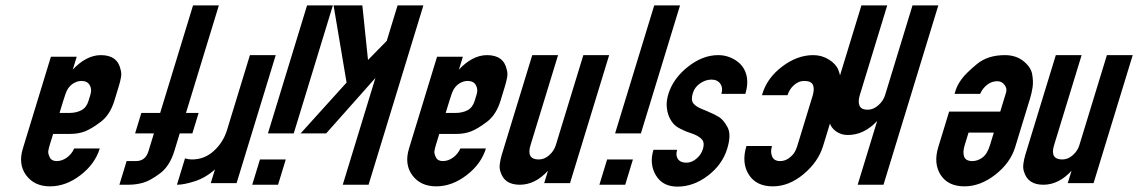

<svg xmlns="http://www.w3.org/2000/svg" viewBox="-20 -687 4232 714"><path d="M429 -426C421.8 -463.3 397.2 -482 355.2 -482C336.5 -482 318.2 -477.2 300.2 -467.5C282.3 -457.8 265.7 -444.7 250.6 -428L265.3 -476H169.3L65.1 -135C53 -95.7 57.2 -62.3 77.5 -35C97.8 -7.7 127.3 6 166 6C205.3 6 243 -7.8 279.1 -35.5C315.3 -63.2 339.2 -96.3 351.1 -135H256.1C249.8 -121 240.7 -109.7 228.7 -101C216.7 -92.3 204 -88 190.7 -88C178 -88 169.5 -92.7 165 -102C160.5 -111.3 158.7 -119 159.5 -125C160.3 -131 162.2 -138.7 165 -148L177.6 -189H241.6C261.6 -189 279.7 -192.2 296 -198.5C312.3 -204.8 331.9 -216.7 354.8 -234C377.8 -251.3 394.7 -277.7 405.5 -313L422 -367C425.7 -379 428.3 -389.8 429.9 -399.5C431.6 -409.2 431.3 -418 429 -426ZM309.2 -312C304.1 -295.3 295.2 -283.7 282.5 -277C269.8 -270.3 254.8 -267 237.4 -267H201.4L215.5 -313C216.9 -317.7 219.5 -325.5 223.2 -336.5C226.9 -347.5 231.6 -356.5 237.4 -363.5C243.2 -370.5 250.3 -376 258.5 -380C266.7 -384 274.8 -386 282.8 -386C297.5 -386 307.7 -380.8 313.6 -370.5C319.4 -360.2 320.4 -348.7 316.5 -336Z M793.9 -667H697.9L575.6 -267H505.6L482.4 -191H552.4L532.2 -125C524.7 -100.3 509.2 -88 485.9 -88H450.9L424 0H457C476.3 0 494.8 -2.5 512.3 -7.5C529.8 -12.5 550.7 -24 574.8 -42C599 -60 616.8 -87.7 628.2 -125L648.4 -191H695.4L718.6 -267H671.6Z M638 0C655.3 0 677.5 -4.3 704.5 -13C731.5 -21.7 756.4 -36.3 779.4 -57L763.8 -6H859.8L1005.4 -482H909.4L824.1 -203C814.9 -173 798.7 -147.3 775.5 -126C752.3 -104.7 725.1 -94 693.7 -94C689.7 -94 685.5 -94.3 681 -95C676.6 -95.7 672.2 -96.7 668 -98Z M1217.9 -667H1121.9L976.4 -191H1072.4ZM1042.7 -94H946.7L918 0H1014Z M1554.5 -667H1458.5L1418.2 -535L1348.5 -464L1327.5 -667H1220.5L1268.8 -380L1098 -191H1193L1376 -397L1254.6 0H1350.6Z M1865 -426C1857.8 -463.3 1833.2 -482 1791.2 -482C1772.5 -482 1754.2 -477.2 1736.2 -467.5C1718.3 -457.8 1701.7 -444.7 1686.6 -428L1701.3 -476H1605.3L1501.1 -135C1489 -95.7 1493.2 -62.3 1513.5 -35C1533.8 -7.7 1563.3 6 1602 6C1641.3 6 1679 -7.8 1715.1 -35.5C1751.3 -63.2 1775.2 -96.3 1787.1 -135H1692.1C1685.8 -121 1676.7 -109.7 1664.7 -101C1652.7 -92.3 1640 -88 1626.7 -88C1614 -88 1605.5 -92.7 1601 -102C1596.5 -111.3 1594.7 -119 1595.5 -125C1596.3 -131 1598.2 -138.7 1601 -148L1613.6 -189H1677.6C1697.6 -189 1715.7 -192.2 1732 -198.5C1748.3 -204.8 1767.9 -216.7 1790.8 -234C1813.8 -251.3 1830.7 -277.7 1841.5 -313L1858 -367C1861.7 -379 1864.3 -389.8 1865.9 -399.5C1867.6 -409.2 1867.3 -418 1865 -426ZM1745.2 -312C1740.1 -295.3 1731.2 -283.7 1718.5 -277C1705.8 -270.3 1690.8 -267 1673.4 -267H1637.4L1651.5 -313C1652.9 -317.7 1655.5 -325.5 1659.2 -336.5C1662.9 -347.5 1667.6 -356.5 1673.4 -363.5C1679.2 -370.5 1686.3 -376 1694.5 -380C1702.7 -384 1710.8 -386 1718.8 -386C1733.5 -386 1743.7 -380.8 1749.6 -370.5C1755.4 -360.2 1756.4 -348.7 1752.5 -336Z M1840.9 -49C1850.2 -16.3 1874.2 0 1912.9 0C1950.9 0 1985.9 -17.3 2017.8 -52L2003.7 -6H2099.7L2245.3 -482H2149.3L2046.8 -147C2042.6 -133 2034.5 -120.7 2022.5 -110C2010.6 -99.3 1997.6 -94 1983.6 -94C1952.3 -94 1942 -111.7 1952.8 -147L2055.3 -482H1959.3L1846.1 -112C1842.7 -100.7 1840.2 -89.3 1838.7 -78C1837.3 -66.7 1838 -57 1840.9 -49Z M2508.9 -667H2412.9L2267.4 -191H2363.4ZM2333.7 -94H2237.7L2209 0H2305Z M2625.9 -391C2640.6 -391 2651.5 -385.8 2658.7 -375.5C2665.8 -365.2 2667.2 -352.7 2662.7 -338H2751.7C2760.1 -365.3 2761.1 -389.8 2754.7 -411.5C2748.3 -433.2 2735.2 -450.3 2715.4 -463C2695.6 -475.7 2674.1 -482 2650.7 -482C2612.1 -482 2574.5 -467.5 2537.9 -438.5C2501.4 -409.5 2477.2 -375.7 2465.4 -337C2459.9 -319 2458 -302 2459.8 -286C2461.6 -270 2465.8 -256 2472.5 -244C2479.1 -232 2486.7 -223 2495.2 -217C2503.7 -211 2515.9 -204.7 2531.9 -198L2559.9 -188C2574.7 -182 2585.2 -175 2591.4 -167C2597.7 -159 2598.5 -147.7 2594 -133C2589.8 -119 2581.8 -107 2570 -97C2558.3 -87 2545.8 -82 2532.4 -82C2517.8 -82 2507.3 -86.5 2501.1 -95.5C2494.8 -104.5 2493.8 -116 2498.1 -130H2410.1C2399.3 -94.7 2402.3 -63 2419.1 -35C2435.8 -7 2462.6 7 2499.2 7C2539.2 7 2577.1 -6.7 2612.8 -34C2648.5 -61.3 2672.3 -94.7 2684.3 -134C2694.9 -168.7 2695.4 -195.2 2685.7 -213.5C2675.9 -231.8 2665.5 -244.5 2654.3 -251.5C2643.1 -258.5 2628.6 -265.7 2610.8 -273L2594 -280C2576.7 -286.7 2564.8 -294.2 2558.4 -302.5C2551.9 -310.8 2551.3 -323.7 2556.6 -341C2561.1 -355.7 2570.1 -367.7 2583.6 -377C2597.2 -386.3 2611.2 -391 2625.9 -391Z M2815.4 -339 2813.6 -333H2908.6C2913.1 -347.7 2921.1 -360.2 2932.6 -370.5C2944.1 -380.8 2956.8 -386 2970.8 -386C2988.1 -386 2998.9 -381 3003.2 -371C3007.5 -361 3007 -347.3 3001.7 -330L2944.8 -144C2940.3 -129.3 2934.4 -118.2 2927.1 -110.5C2919.7 -102.8 2912.3 -97.2 2904.9 -93.5C2897.4 -89.8 2889.4 -88 2880.7 -88C2866 -88 2856.3 -93.7 2851.4 -105C2846.5 -116.3 2846.3 -129.3 2850.8 -144H2755.8C2743.2 -102.7 2746 -67.3 2764.4 -38C2782.8 -8.7 2812.6 6 2854 6C2894 6 2932.1 -9.2 2968.4 -39.5C3004.6 -69.8 3028.8 -104.7 3040.8 -144L3097.7 -330C3102.8 -346.7 3105.6 -363 3106.2 -379C3106.7 -395 3104 -410.7 3098 -426C3092 -441.3 3080.2 -454.5 3062.6 -465.5C3045 -476.5 3025.5 -482 3004.1 -482C2964.8 -482 2926.5 -468 2889.3 -440C2852.1 -412 2827.5 -378.3 2815.4 -339Z M3133 -185C3173 -185 3209.3 -202.3 3241.9 -237L3169.5 0H3265.5L3469.4 -667H3373.4L3271.3 -333C3267 -319 3258.7 -306.5 3246.3 -295.5C3233.9 -284.5 3220.8 -279 3206.8 -279C3190.8 -279 3180.6 -284 3176.4 -294C3172.1 -304 3172.4 -317 3177.3 -333L3279.4 -667H3183.4L3070.3 -297C3066 -283 3063.4 -271.7 3062.4 -263C3061.4 -254.3 3062.3 -243.8 3065.2 -231.5C3068.1 -219.2 3075.8 -208.3 3088.3 -199C3100.8 -189.7 3115.7 -185 3133 -185Z M3689.1 -385C3699.8 -385 3708.6 -380.5 3715.5 -371.5C3722.4 -362.5 3724.4 -353 3721.3 -343L3699.6 -272H3509.6L3469.2 -140C3456.8 -99.3 3459.8 -64.8 3478.1 -36.5C3496.4 -8.2 3525.9 6 3566.6 6C3605.9 6 3644.2 -8.5 3681.4 -37.5C3718.6 -66.5 3743.2 -100.7 3755.2 -140L3810.6 -321C3814.9 -335 3818 -349.2 3820.1 -363.5C3822.1 -377.8 3821.5 -393.8 3818.3 -411.5C3815 -429.2 3804.1 -445.3 3785.6 -460C3767.1 -474.7 3744.1 -482 3716.8 -482C3674.1 -482 3639.4 -470.8 3612.6 -448.5C3585.7 -426.2 3566.9 -407.7 3556.1 -393C3545.3 -378.3 3537.6 -363.7 3533.1 -349L3529.8 -338H3624.8C3631.1 -352 3639.9 -363.3 3651.2 -372C3662.5 -380.7 3675.1 -385 3689.1 -385ZM3596.3 -88C3579.7 -88 3569.4 -93.5 3565.4 -104.5C3561.4 -115.5 3562.1 -129.7 3567.4 -147L3581.8 -194H3675.8L3661.4 -147C3654.7 -125 3645.3 -109.7 3633.3 -101C3621.3 -92.3 3609 -88 3596.3 -88Z M3787.9 -49C3797.2 -16.3 3821.2 0 3859.9 0C3897.9 0 3932.9 -17.3 3964.8 -52L3950.7 -6H4046.7L4192.3 -482H4096.3L3993.8 -147C3989.6 -133 3981.5 -120.7 3969.5 -110C3957.6 -99.3 3944.6 -94 3930.6 -94C3899.3 -94 3889 -111.7 3899.8 -147L4002.3 -482H3906.3L3793.1 -112C3789.7 -100.7 3787.2 -89.3 3785.7 -78C3784.3 -66.7 3785 -57 3787.9 -49Z"/></svg>

Font: Din Kursivschrift
Style: Condensed Italic Polish
Weight: 400
Version: Version 1.07